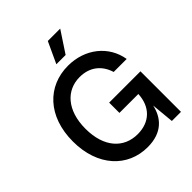

<svg xmlns="http://www.w3.org/2000/svg" viewBox="-257 -1096 1258 1258"><g transform="rotate(-45 372.0 -467.5)"><path d="M374.5 9.8C509.8 9.8 572.3 -65.4 592.3 -158.2L607.4 0H691.9V-375.5H401.9V-280.3H577.1C571.8 -167 501 -96.7 388.2 -96.7C260.7 -96.7 170.9 -191.9 170.9 -363.8C170.9 -536.1 262.2 -630.9 383.3 -630.9C476.6 -630.9 539.6 -579.6 564.9 -496.6H685.5C662.1 -638.7 540 -737.3 381.8 -737.3C192.9 -737.3 53.7 -596.2 53.7 -363.3C53.7 -133.3 190.4 9.8 374.5 9.8ZM335 -797.9H420.9L518.1 -945.3H403.3Z"/></g></svg>

Font: Raveo Medium
Style: Regular
Weight: 500
Designer: Jakub Foglar, Rasmus Andersson (Inter)
Foundry: Jakubfoglar.com
Version: Version 1.100;Glyphs 3.2.3 (3260)